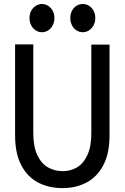

<svg xmlns="http://www.w3.org/2000/svg" viewBox="-20 -956 640 986"><path d="M57.5 -260V-728H151V-271.5Q151 -202.5 171.8 -159Q192.5 -115.5 226.8 -96.2Q261 -77 302.5 -77Q342 -77 375 -96.2Q408 -115.5 428.5 -159Q449 -202.5 449 -271.5V-727H542.5V-260Q542.5 -169 511 -108.5Q479.5 -48 425 -19Q370.5 10 301.5 10Q230 10 175 -19Q120 -48 88.8 -108.5Q57.5 -169 57.5 -260ZM131.5 -863.5Q131.5 -884 140.2 -900.5Q149 -917 163.8 -926.2Q178.5 -935.5 195.5 -935.5Q212.5 -935.5 227.2 -926.2Q242 -917 250.8 -900.5Q259.5 -884 259.5 -863.5Q259.5 -842.5 250.8 -825.8Q242 -809 227.2 -799.8Q212.5 -790.5 195.5 -790.5Q178.5 -790.5 163.8 -799.8Q149 -809 140.2 -825.8Q131.5 -842.5 131.5 -863.5ZM341 -863.5Q341 -884.5 349.8 -901Q358.5 -917.5 373.2 -926.5Q388 -935.5 405.5 -935.5Q422.5 -935.5 437.2 -926.2Q452 -917 460.8 -900.5Q469.5 -884 469.5 -863.5Q469.5 -842.5 460.5 -826Q451.5 -809.5 437 -800Q422.5 -790.5 405.5 -790.5Q388 -790.5 373.2 -799.8Q358.5 -809 349.8 -825.8Q341 -842.5 341 -863.5Z"/></svg>

Font: SplineSansMono30
Style: Regular
Weight: 400
Designer: Eben Sorkin, Mirko Velimirovic
Foundry: Sorkin Type
Version: Version 1.000